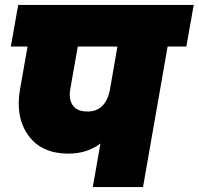

<svg xmlns="http://www.w3.org/2000/svg" viewBox="-20 -760 807 780"><path d="M336 -307Q407 -307 426 -392L457 -571H296L266 -401Q258 -359 275 -333Q292 -307 336 -307ZM24 -571 54 -740H767L737 -571H661L561 0H357L388 -177Q334 -136 258 -136Q147 -136 94 -211.5Q41 -287 62 -401L92 -571Z"/></svg>

Font: Poppins Black
Style: Italic
Weight: 900
Italic angle: -10°
Designer: Ninad Kale (Devanagari), Jonny Pinhorn (Latin)
Foundry: Indian Type Foundry
Version: Version 3.200;PS 1.000;hotconv 16.6.54;makeotf.lib2.5.65590